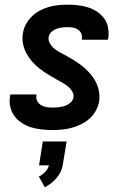

<svg xmlns="http://www.w3.org/2000/svg" viewBox="-20 -548 540 821"><path d="M205 8Q182 8 158.5 5.5Q135 3 113.5 -3.5Q92 -10 73.5 -22Q55 -34 42 -51.5Q29 -69 24 -91Q19 -113 23 -137Q23 -139 23.5 -140.5Q24 -142 25 -144H136Q136 -143 136 -142.5Q136 -142 136 -141Q133 -128 139 -116.5Q145 -105 155.5 -98.5Q166 -92 179 -90Q192 -88 205 -88Q218 -88 231 -89.5Q244 -91 256.5 -95Q269 -99 280.5 -108.5Q292 -118 294 -131Q296 -145 288.5 -157.5Q281 -170 270.5 -178.5Q260 -187 248 -194Q236 -201 224 -207Q205 -218 186 -229.5Q167 -241 150 -254Q133 -267 118.5 -283.5Q104 -300 93.5 -319Q83 -338 78.5 -360.5Q74 -383 78 -406Q81 -426 91 -444.5Q101 -463 116.5 -478Q132 -493 151 -503Q170 -513 189.5 -518.5Q209 -524 229 -526Q249 -528 268 -528Q291 -528 313.5 -525.5Q336 -523 356.5 -516.5Q377 -510 395 -498Q413 -486 425.5 -469Q438 -452 442 -430Q446 -408 443 -385Q442 -383 442 -381.5Q442 -380 441 -378H330Q330 -379 330 -379.5Q330 -380 330 -381Q332 -393 327.5 -404Q323 -415 313.5 -421.5Q304 -428 292.5 -430Q281 -432 268 -432Q257 -432 245 -430.5Q233 -429 221 -424.5Q209 -420 199.5 -411Q190 -402 188 -390Q186 -376 192.5 -364Q199 -352 209 -343Q219 -334 230.5 -327.5Q242 -321 254 -314.5Q266 -308 277.5 -301.5Q289 -295 300 -288Q311 -281 322 -273Q333 -265 342.5 -256.5Q352 -248 361 -238Q370 -228 377.5 -217.5Q385 -207 391 -195Q397 -183 400.5 -169.5Q404 -156 405 -142Q406 -128 404 -114Q400 -94 389.5 -74.5Q379 -55 362.5 -40.5Q346 -26 326.5 -16.5Q307 -7 286.5 -1.5Q266 4 245.5 6Q225 8 205 8ZM172 253 146 207Q161 200 173.5 187Q186 174 189 159H147L163 57H265L248 159Q246 173 239 187Q232 201 221.5 213.5Q211 226 198.5 235.5Q186 245 172 253Z"/></svg>

Font: Iosevka SS04 Oblique
Style: Bold
Weight: 700
Italic angle: -9°
Monospace: yes
Designer: Belleve Invis
Foundry: Belleve Invis
Version: Version 19.0.0; ttfautohint (v1.8.4)